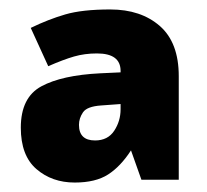

<svg xmlns="http://www.w3.org/2000/svg" viewBox="-20 -742 437 406"><path d="M213 -722Q278 -722 318 -687Q358 -652 358 -581V-362H279L257 -424Q235 -390 208.5 -373Q182 -356 138 -356Q90 -356 57 -384.5Q24 -413 24 -472Q24 -536 67.5 -559.5Q111 -583 192 -587L235 -589V-592Q235 -629 185 -629Q159 -629 136.5 -622.5Q114 -616 82 -602L45 -683Q82 -701 118 -711.5Q154 -722 213 -722ZM194 -519Q164 -517 155.5 -504.5Q147 -492 147 -478Q147 -445 181 -445Q208 -445 221.5 -465.5Q235 -486 235 -511V-522Z"/></svg>

Font: Noto Sans Gujarati UI Black
Style: Regular
Weight: 900
Designer: Jelle Bosma - Monotype Design Team, Universal Thirst
Foundry: Monotype Imaging Inc.
Version: Version 2.106; ttfautohint (v1.8.4.7-5d5b)